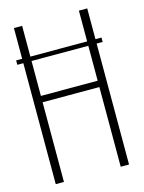

<svg xmlns="http://www.w3.org/2000/svg" viewBox="-105 -739 602 802"><g transform="rotate(-15 196.0 -337.5)"><path d="M9 -523V-542H35V-675H70.5V-542H316V-675H352V-542H378V-523H352V0H316V-344.5H70.5V0H35V-523ZM316 -523H70.5V-372H316Z"/></g></svg>

Font: Anybody ExtraLight
Style: Regular
Weight: 200
Designer: Tyler Finck
Foundry: Etcetera Type Company
Version: Version 1.010; ttfautohint (v1.8.3) -l 8 -r 50 -G 200 -x 14 